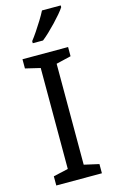

<svg xmlns="http://www.w3.org/2000/svg" viewBox="-141 -996 621 1049"><g transform="rotate(-15 169.5 -472.0)"><path d="M298 0H40V-52L124 -71V-642L40 -662V-714H298V-662L214 -642V-71L298 -52ZM318 -934Q309 -920 292 -900Q275 -880 254.5 -858.5Q234 -837 213.5 -817.5Q193 -798 175 -784H117V-796Q132 -815 149.5 -841Q167 -867 184 -894.5Q201 -922 212 -944H318Z"/></g></svg>

Font: Noto Sans Tamil
Style: Regular
Weight: 400
Designer: Jelle Bosma - Monotype Design Team
Foundry: Monotype Imaging Inc.
Version: Version 2.003